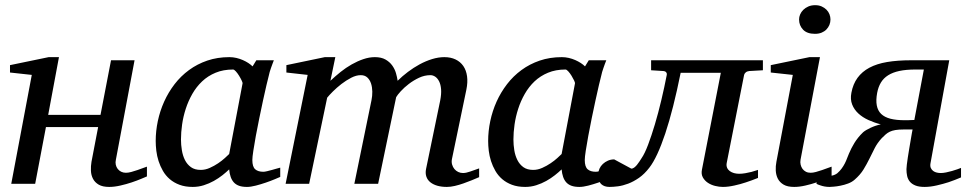

<svg xmlns="http://www.w3.org/2000/svg" viewBox="-20 -717 3771 749"><path d="M553.2 -28.8Q547.4 -26.4 531.2 -19.5Q515.1 -12.7 494.1 -5.6Q473.1 1.5 449.7 6.8Q426.3 12.2 405.8 12.2Q380.4 12.2 365.2 3.4Q350.1 -5.4 342.8 -19.5Q335.4 -33.7 334.7 -51.3Q334 -68.8 336.9 -85.9L362.8 -221.2H159.2L117.2 0H23.9L104 -424.8L19 -434.1V-462.9L169.9 -494.1H210L168 -269H372.1L413.1 -481.9H504.9L432.1 -94.2Q429.7 -84 431.6 -74.7Q433.6 -65.4 439 -58.3Q444.3 -51.3 452.6 -47.1Q460.9 -43 471.2 -43Q480 -43 491.9 -46.1Q503.9 -49.3 515.9 -53.5Q527.8 -57.6 538.1 -61.5Q548.3 -65.4 553.2 -66.9Z M926.3 -392.1Q926.8 -394.5 922.6 -403.3Q918.5 -412.1 912.6 -421.6Q906.7 -431.2 900.1 -438.5Q893.6 -445.8 889.2 -445.8Q851.1 -445.8 821 -433.3Q791 -420.9 768.6 -399.7Q746.1 -378.4 730.2 -350.6Q714.4 -322.8 704.6 -292.5Q694.8 -262.2 690.4 -231.4Q686 -200.7 686 -172.9Q686 -151.9 689.5 -130.9Q692.9 -109.9 701.4 -92.8Q710 -75.7 724.9 -64.9Q739.7 -54.2 763.2 -54.2Q780.8 -54.2 798.3 -62Q815.9 -69.8 831.1 -80.1Q846.2 -90.3 857.4 -100.6Q868.7 -110.8 874 -116.2ZM1073.2 -26.9Q1067.4 -24.4 1051.8 -17.8Q1036.1 -11.2 1016.8 -4.6Q997.6 2 977.8 7.1Q958 12.2 943.4 12.2Q925.3 12.2 912.8 7.8Q900.4 3.4 892.3 -5.4Q884.3 -14.2 879.9 -26.9Q875.5 -39.6 874 -56.2Q862.8 -45.4 847.7 -33.4Q832.5 -21.5 814.2 -11.2Q795.9 -1 775.1 5.6Q754.4 12.2 731.9 12.2Q702.6 12.2 680.4 3.9Q658.2 -4.4 642.1 -18.3Q626 -32.2 615.5 -50.5Q605 -68.8 598.6 -88.6Q592.3 -108.4 589.8 -128.7Q587.4 -148.9 587.4 -167Q587.4 -205.6 595.7 -244.9Q604 -284.2 620.4 -320.6Q636.7 -356.9 661.1 -388.7Q685.5 -420.4 717.5 -443.8Q749.5 -467.3 788.8 -480.7Q828.1 -494.1 875 -494.1Q888.7 -494.1 902.1 -491Q915.5 -487.8 927.2 -482.7Q939 -477.5 948.7 -471.2Q958.5 -464.8 965.3 -458L980 -481.9H1048.3Q1045.9 -476.1 1043 -468Q1040 -460 1037.1 -451.7Q1034.2 -443.4 1032 -436Q1029.8 -428.7 1029.3 -424.8Q1025.9 -411.6 1019.5 -385Q1013.2 -358.4 1006.1 -325.2Q999 -292 991.5 -255.6Q983.9 -219.2 978 -186.8Q972.2 -154.3 968.3 -129.2Q964.4 -104 964.4 -92.8Q964.4 -66.4 975.6 -56.6Q986.8 -46.9 1007.3 -46.9Q1012.2 -46.9 1021.7 -49.1Q1031.2 -51.3 1041.5 -54.2Q1051.8 -57.1 1060.5 -59.6Q1069.3 -62 1073.2 -63Z M1849.1 -25.9Q1836.4 -20.5 1820.6 -13.9Q1804.7 -7.3 1787.8 -1.5Q1771 4.4 1754.4 8.3Q1737.8 12.2 1723.1 12.2Q1702.6 12.2 1686.3 7.6Q1669.9 2.9 1658.9 -5.9Q1647.9 -14.6 1643.3 -27.8Q1638.7 -41 1642.1 -58.1L1697.3 -325.2Q1702.1 -350.1 1700.7 -368.7Q1699.2 -387.2 1693.1 -399.4Q1687 -411.6 1678 -417.7Q1668.9 -423.8 1659.2 -423.8Q1636.2 -423.8 1614.5 -413.6Q1592.8 -403.3 1574.7 -389.4Q1556.6 -375.5 1543.5 -361.1Q1530.3 -346.7 1525.4 -337.9L1455.1 0H1362.3L1429.2 -326.2Q1432.6 -342.3 1432.4 -359.6Q1432.1 -377 1427.5 -391.1Q1422.9 -405.3 1413.1 -414.6Q1403.3 -423.8 1387.2 -423.8Q1369.6 -423.8 1349.9 -413.6Q1330.1 -403.3 1311.8 -389.2Q1293.5 -375 1278.6 -360.1Q1263.7 -345.2 1256.3 -335.9L1186 0H1094.2L1180.2 -424.8L1097.2 -434.1V-462.9L1247.1 -494.1H1288.1L1269 -401.9Q1287.6 -419.4 1308.6 -436.3Q1329.6 -453.1 1352.1 -465.8Q1374.5 -478.5 1397.5 -486.3Q1420.4 -494.1 1442.4 -494.1Q1467.3 -494.1 1483.6 -484.9Q1500 -475.6 1510 -461.7Q1520 -447.8 1524.7 -431.6Q1529.3 -415.5 1531.2 -401.9Q1549.3 -419.9 1571.3 -436.5Q1593.3 -453.1 1617.2 -466.1Q1641.1 -479 1665.8 -486.6Q1690.4 -494.1 1713.4 -494.1Q1738.3 -494.1 1757.1 -485.1Q1775.9 -476.1 1787.4 -459.5Q1798.8 -442.9 1802 -419.4Q1805.2 -396 1799.3 -367.2L1743.2 -97.2Q1740.7 -85 1743.7 -75Q1746.6 -64.9 1752.7 -57.6Q1758.8 -50.3 1767.6 -46.1Q1776.4 -42 1786.1 -42Q1798.3 -42 1814.5 -47.9Q1830.6 -53.7 1849.1 -60.1Z M2223.1 -392.1Q2223.6 -394.5 2219.5 -403.3Q2215.3 -412.1 2209.5 -421.6Q2203.6 -431.2 2197 -438.5Q2190.4 -445.8 2186 -445.8Q2147.9 -445.8 2117.9 -433.3Q2087.9 -420.9 2065.4 -399.7Q2043 -378.4 2027.1 -350.6Q2011.2 -322.8 2001.5 -292.5Q1991.7 -262.2 1987.3 -231.4Q1982.9 -200.7 1982.9 -172.9Q1982.9 -151.9 1986.3 -130.9Q1989.7 -109.9 1998.3 -92.8Q2006.8 -75.7 2021.7 -64.9Q2036.6 -54.2 2060.1 -54.2Q2077.6 -54.2 2095.2 -62Q2112.8 -69.8 2127.9 -80.1Q2143.1 -90.3 2154.3 -100.6Q2165.5 -110.8 2170.9 -116.2ZM2370.1 -26.9Q2364.3 -24.4 2348.6 -17.8Q2333 -11.2 2313.7 -4.6Q2294.4 2 2274.7 7.1Q2254.9 12.2 2240.2 12.2Q2222.2 12.2 2209.7 7.8Q2197.3 3.4 2189.2 -5.4Q2181.2 -14.2 2176.8 -26.9Q2172.4 -39.6 2170.9 -56.2Q2159.7 -45.4 2144.5 -33.4Q2129.4 -21.5 2111.1 -11.2Q2092.8 -1 2072 5.6Q2051.3 12.2 2028.8 12.2Q1999.5 12.2 1977.3 3.9Q1955.1 -4.4 1939 -18.3Q1922.9 -32.2 1912.4 -50.5Q1901.9 -68.8 1895.5 -88.6Q1889.2 -108.4 1886.7 -128.7Q1884.3 -148.9 1884.3 -167Q1884.3 -205.6 1892.6 -244.9Q1900.9 -284.2 1917.2 -320.6Q1933.6 -356.9 1958 -388.7Q1982.4 -420.4 2014.4 -443.8Q2046.4 -467.3 2085.7 -480.7Q2125 -494.1 2171.9 -494.1Q2185.5 -494.1 2199 -491Q2212.4 -487.8 2224.1 -482.7Q2235.8 -477.5 2245.6 -471.2Q2255.4 -464.8 2262.2 -458L2276.9 -481.9H2345.2Q2342.8 -476.1 2339.8 -468Q2336.9 -460 2334 -451.7Q2331.1 -443.4 2328.9 -436Q2326.7 -428.7 2326.2 -424.8Q2322.8 -411.6 2316.4 -385Q2310.1 -358.4 2303 -325.2Q2295.9 -292 2288.3 -255.6Q2280.8 -219.2 2274.9 -186.8Q2269 -154.3 2265.1 -129.2Q2261.2 -104 2261.2 -92.8Q2261.2 -66.4 2272.5 -56.6Q2283.7 -46.9 2304.2 -46.9Q2309.1 -46.9 2318.6 -49.1Q2328.1 -51.3 2338.4 -54.2Q2348.6 -57.1 2357.4 -59.6Q2366.2 -62 2370.1 -63Z M2902.8 -439.9Q2894 -439 2888.9 -434.3Q2883.8 -429.7 2882.8 -424.8L2814.9 -81.1Q2813 -70.8 2816.4 -62.7Q2819.8 -54.7 2826.9 -49.6Q2834 -44.4 2843.5 -41.7Q2853 -39.1 2863.3 -39.1Q2874.5 -39.1 2887.5 -41.3Q2900.4 -43.5 2911.6 -46.4Q2924.3 -49.8 2937 -54.2V-22.9Q2913.1 -13.2 2889.2 -5.4Q2868.7 1.5 2844.5 6.8Q2820.3 12.2 2799.8 12.2Q2785.6 12.2 2769.8 8.3Q2753.9 4.4 2741.5 -3.9Q2729 -12.2 2721.9 -24.9Q2714.8 -37.6 2718.3 -55.2L2792 -433.1H2635.3Q2606.4 -289.6 2575.2 -196Q2543.9 -102.5 2513.2 -63Q2494.1 -38.1 2472.7 -23.2Q2451.2 -8.3 2430.4 -0.5Q2409.7 7.3 2390.9 9.8Q2372.1 12.2 2357.9 12.2Q2337.4 12.2 2325.7 1.5Q2314 -9.3 2314 -38.1Q2314 -48.8 2318.6 -59.1Q2323.2 -69.3 2331.8 -77.4Q2340.3 -85.4 2351.6 -90.3Q2362.8 -95.2 2376 -95.2L2442.9 -59.1Q2448.2 -59.1 2453.9 -63.2Q2459.5 -67.4 2464.6 -73.5Q2469.7 -79.6 2474.4 -86.9Q2479 -94.2 2482.9 -100.1Q2495.1 -117.7 2508.3 -152.6Q2521.5 -187.5 2534.7 -231.7Q2547.9 -275.9 2559.8 -326.2Q2571.8 -376.5 2581.1 -424.8Q2582.5 -429.7 2579.3 -434.3Q2576.2 -439 2567.9 -439.9L2520 -442.9V-481.9H2956.1V-442.9Z M3224.1 -28.8Q3218.3 -26.4 3202.6 -19.5Q3187 -12.7 3166 -5.6Q3145 1.5 3121.8 6.8Q3098.6 12.2 3078.1 12.2Q3052.2 12.2 3037.1 3.4Q3022 -5.4 3014.6 -19.5Q3007.3 -33.7 3006.3 -51.3Q3005.4 -68.8 3008.8 -85.9L3072.8 -424.8L2986.8 -434.1V-462.9L3137.7 -494.1H3178.7L3103 -94.2Q3101.1 -84 3103.3 -74.7Q3105.5 -65.4 3110.6 -58.3Q3115.7 -51.3 3123.8 -47.1Q3131.8 -43 3142.1 -43Q3150.9 -43 3162.8 -46.1Q3174.8 -49.3 3186.8 -53.5Q3198.7 -57.6 3209 -61.5Q3219.2 -65.4 3224.1 -66.9ZM3219.7 -641.1Q3219.7 -629.9 3215.6 -619.9Q3211.4 -609.9 3203.9 -602.1Q3196.3 -594.2 3185.1 -589.6Q3173.8 -585 3159.2 -585Q3128.4 -585 3112.8 -601.3Q3097.2 -617.7 3097.2 -641.1Q3097.2 -650.9 3101.3 -660.6Q3105.5 -670.4 3113.5 -678.5Q3121.6 -686.5 3133.3 -691.7Q3145 -696.8 3160.2 -696.8Q3174.3 -696.8 3185.3 -691.9Q3196.3 -687 3204.1 -679.2Q3211.9 -671.4 3215.8 -661.4Q3219.7 -651.4 3219.7 -641.1Z M3729 -24.9Q3705.1 -14.6 3680.7 -6.3Q3659.7 0.5 3634.5 6.3Q3609.4 12.2 3586.9 12.2Q3564.9 12.2 3551 6.6Q3537.1 1 3529.3 -8.5Q3521.5 -18.1 3518.8 -30.5Q3516.1 -43 3516.1 -57.1Q3516.1 -62.5 3517.6 -75Q3519 -87.4 3521.5 -103.3Q3523.9 -119.1 3526.9 -136.7Q3529.8 -154.3 3532.5 -169.7Q3535.2 -185.1 3537.1 -196.5Q3539.1 -208 3540 -211.9H3505.9Q3485.8 -211.9 3472.9 -209.7Q3460 -207.5 3450.9 -203.1Q3441.9 -198.7 3434.8 -192.4Q3427.7 -186 3419.9 -178.2Q3402.8 -159.7 3392.3 -139.2Q3381.8 -118.7 3371.6 -97.7Q3361.3 -76.7 3348.6 -55.9Q3335.9 -35.2 3314 -16.1Q3303.7 -6.8 3288.8 -1.2Q3273.9 4.4 3259 7.3Q3244.1 10.3 3232.2 11.2Q3220.2 12.2 3215.8 12.2Q3206.1 12.2 3196.8 10.5Q3187.5 8.8 3180.7 6.3Q3172.4 3.9 3165 0L3170.9 -29.8Q3185.5 -28.3 3199.7 -28.8Q3211.9 -29.3 3224.6 -31.7Q3237.3 -34.2 3246.1 -41Q3256.3 -49.8 3263.4 -59.6Q3270.5 -69.3 3275.6 -79.3Q3280.8 -89.4 3284.4 -99.4Q3288.1 -109.4 3292 -118.2Q3296.4 -128.4 3301.5 -138.7Q3306.6 -148.9 3313 -159.2Q3319.3 -169.4 3327.6 -179.9Q3335.9 -190.4 3347.2 -201.2Q3356.9 -209.5 3376.2 -218.5Q3395.5 -227.5 3416 -231.9Q3390.6 -238.3 3367.7 -248.8Q3344.7 -259.3 3328.4 -274.4Q3312 -289.6 3304.2 -309.6Q3296.4 -329.6 3301.3 -355Q3307.6 -389.2 3325.2 -413.3Q3342.8 -437.5 3371.6 -452.9Q3400.4 -468.3 3440.9 -475.1Q3481.4 -481.9 3534.2 -481.9H3683.1L3609.9 -80.1Q3607.9 -68.8 3611.3 -61.5Q3614.7 -54.2 3620.8 -49.8Q3627 -45.4 3634.8 -43.7Q3642.6 -42 3649.9 -42Q3659.2 -42 3670.9 -44.4Q3682.6 -46.9 3693.8 -50Q3705.1 -53.2 3714.6 -56.6Q3724.1 -60.1 3729 -62ZM3551.3 -445.8Q3514.6 -445.8 3488.5 -440.2Q3462.4 -434.6 3444.6 -423.3Q3426.8 -412.1 3416.5 -395Q3406.2 -377.9 3401.9 -355Q3396.5 -326.2 3400.4 -305.7Q3404.3 -285.2 3417.5 -272.5Q3430.7 -259.8 3453.4 -253.9Q3476.1 -248 3509.3 -248H3520Q3526.4 -248 3532.2 -248.5Q3539.1 -248.5 3546.9 -249L3584 -445.8Z"/></svg>

Font: Charis SIL Cyr
Style: Italic
Weight: 400
Italic angle: -11°
Foundry: SIL International
Version: Version 5.000